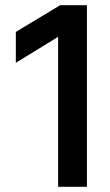

<svg xmlns="http://www.w3.org/2000/svg" viewBox="-20 -720 425 740"><path d="M204 -578 41 -478V-597L212 -700H315V0H204Z"/></svg>

Font: Haskoy SemiBold
Style: Regular
Weight: 600
Designer: Ertekin Erdin
Foundry: Ertekin Erdin
Version: Version 1.500; ttfautohint (v1.8.3)